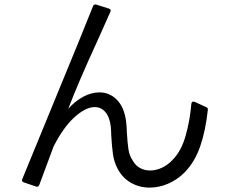

<svg xmlns="http://www.w3.org/2000/svg" viewBox="-20 -819 1040 875"><path d="M82 -4Q129 -119 259 -435Q287 -503 332.5 -614Q378 -725 404 -791Q408 -801 419 -798L476 -780Q488 -777 483 -765L428 -642Q334 -437 291 -323Q323 -359 360 -378.5Q397 -398 433 -398Q480 -398 513.5 -363.5Q547 -329 555 -263Q556 -254 557 -240Q558 -226 558 -218Q561 -166 565.5 -137.5Q570 -109 584 -89Q596 -66 617 -54Q638 -42 664 -42Q691 -42 718 -54.5Q745 -67 767 -91Q806 -130 826 -200.5Q846 -271 852 -346Q853 -353 857 -355Q861 -357 867 -355L919 -331Q929 -328 927 -317Q917 -224 892.5 -152.5Q868 -81 821 -33Q788 0 746.5 18Q705 36 662 36Q615 36 576 13.5Q537 -9 515 -52Q500 -81 495 -115Q490 -149 487 -201Q487 -215 485 -241Q480 -285 460.5 -308Q441 -331 412 -331Q370 -331 319 -284.5Q268 -238 224 -151L159 24Q154 35 144 31L88 12Q76 7 82 -4Z"/></svg>

Font: LINE Seed JP_TTF Regular
Style: Regular
Weight: 400
Designer: LINE & Fontrix & Fontworks
Version: Version 1.002